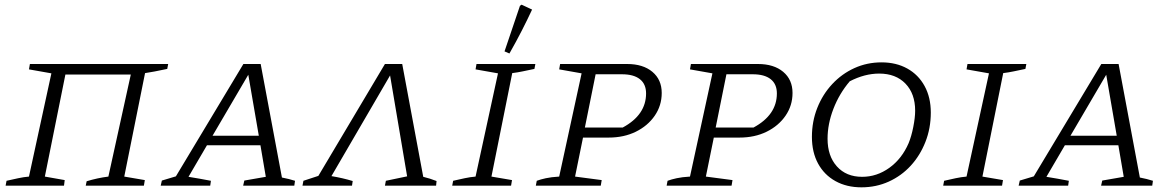

<svg xmlns="http://www.w3.org/2000/svg" viewBox="-20 -795 5019 822"><path d="M260 -476 172 -39 257 -24 254 0H4L8 -21Q35 -27 58 -32Q81 -37 104 -39L200 -481L104 -498L108 -521H700L696 -500Q662 -493 642 -489Q622 -485 601 -482L512 -39L600 -24L596 0H347L351 -19Q374 -26 397 -31Q420 -36 444 -39L540 -476Z M1187 -35Q1202 -32 1216.5 -28.5Q1231 -25 1243 -21L1240 0H1021L1026 -22L1118 -38L1095 -173H866L787 -38Q811 -34 834.5 -30Q858 -26 883 -21L880 0H668L673 -22L733 -40L1022 -521H1096ZM890 -214H1088L1043 -475Z M1702 -521 1792 -38Q1821 -31 1849 -20L1847 0H1628L1632 -21L1723 -40L1650 -472L1399 -41Q1447 -33 1490 -20L1487 0H1275L1279 -21L1343 -42L1628 -521Z M1916 0 1920 -21Q1946 -27 1969.5 -32Q1993 -37 2016 -39L2112 -481L2016 -498L2020 -521H2272L2268 -500Q2239 -494 2218 -489.5Q2197 -485 2173 -482L2084 -39L2172 -24L2168 0ZM2161 -566 2140 -575 2206 -770 2213 -775 2258 -754Q2238 -711 2214 -664Q2190 -617 2161 -566Z M2274 0 2278 -21Q2294 -27 2317 -32Q2340 -37 2374 -39L2470 -481L2374 -498L2378 -521H2665Q2733 -521 2773 -487.5Q2813 -454 2813 -397Q2813 -343 2783 -299.5Q2753 -256 2702 -231Q2651 -206 2586 -206H2476L2442 -39L2556 -24L2552 0ZM2643 -477H2530L2484 -249H2646Q2746 -303 2746 -395Q2746 -435 2719.5 -456Q2693 -477 2643 -477Z M2834 0 2838 -21Q2854 -27 2877 -32Q2900 -37 2934 -39L3030 -481L2934 -498L2938 -521H3225Q3293 -521 3333 -487.5Q3373 -454 3373 -397Q3373 -343 3343 -299.5Q3313 -256 3262 -231Q3211 -206 3146 -206H3036L3002 -39L3116 -24L3112 0ZM3203 -477H3090L3044 -249H3206Q3306 -303 3306 -395Q3306 -435 3279.5 -456Q3253 -477 3203 -477Z M3668 7Q3605 7 3557 -19.5Q3509 -46 3482.5 -94.5Q3456 -143 3456 -209Q3456 -275 3479 -333Q3502 -391 3543 -435Q3584 -479 3638 -503.5Q3692 -528 3754 -528Q3817 -528 3864.5 -501.5Q3912 -475 3938.5 -426.5Q3965 -378 3965 -313Q3965 -246 3942 -187.5Q3919 -129 3879 -85.5Q3839 -42 3785 -17.5Q3731 7 3668 7ZM3671 -38Q3734 -38 3787.5 -76.5Q3841 -115 3870 -182Q3882 -211 3890 -251.5Q3898 -292 3898 -321Q3898 -394 3856.5 -437Q3815 -480 3744 -480Q3682 -480 3618 -447Q3573 -394 3548 -329Q3523 -264 3523 -201Q3523 -127 3563 -82.5Q3603 -38 3671 -38Z M4018 0 4022 -21Q4048 -27 4071.5 -32Q4095 -37 4118 -39L4214 -481L4118 -498L4122 -521H4374L4370 -500Q4341 -494 4320 -489.5Q4299 -485 4275 -482L4186 -39L4274 -24L4270 0Z M4860 -35Q4875 -32 4889.5 -28.5Q4904 -25 4916 -21L4913 0H4694L4699 -22L4791 -38L4768 -173H4539L4460 -38Q4484 -34 4507.5 -30Q4531 -26 4556 -21L4553 0H4341L4346 -22L4406 -40L4695 -521H4769ZM4563 -214H4761L4716 -475Z"/></svg>

Font: Piazzolla SC Light
Style: Italic
Weight: 300
Italic angle: -11.3°
Designer: Juan Pablo del Peral
Foundry: Huerta Tipografica
Version: Version 1.330